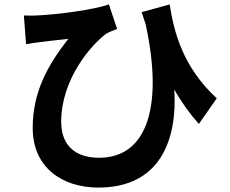

<svg xmlns="http://www.w3.org/2000/svg" viewBox="-20 -785 1040 869"><path d="M88 -715 98 -585C120 -589 136 -591 158 -594C187 -598 250 -605 289 -609C196 -490 128 -369 128 -206C128 -24 265 64 425 64C705 64 783 -152 769 -380C802 -321 839 -270 880 -224L961 -340C808 -481 767 -640 748 -765L621 -730L639 -676C719 -310 650 -71 428 -71C332 -71 257 -117 257 -234C257 -426 391 -580 460 -632C475 -641 495 -648 510 -654L473 -765C406 -741 240 -719 145 -715C126 -714 106 -714 88 -715Z"/></svg>

Font: Noto Sans CJK SC
Style: Bold
Weight: 700
Designer: Ryoko NISHIZUKA 西塚涼子 (kana, bopomofo & ideographs); Paul D. Hunt (Latin, Greek & Cyrillic); Sandoll Communications 산돌커뮤니
Foundry: Adobe
Version: Version 2.004;hotconv 1.0.118;makeotfexe 2.5.65603